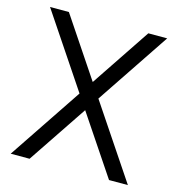

<svg xmlns="http://www.w3.org/2000/svg" viewBox="-103 -774 801 864"><g transform="rotate(15 297.5 -342.0)"><path d="M24.4 0 253.4 -341.8 24.4 -683.6H112.3L297.4 -407.2L482.4 -683.6H570.3L341.3 -341.8L570.3 0H482.4L297.4 -275.9L112.3 0Z"/></g></svg>

Font: Sanitrixie
Style: Regular
Weight: 400
Designer: Jayvee D. Enaguas (Grand Chaos)
Version: Version 1.1 - 6/9/2013